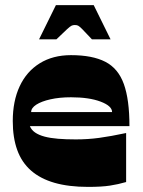

<svg xmlns="http://www.w3.org/2000/svg" viewBox="-20 -724 559 752"><path d="M325 8Q249 8 193.5 -8Q138 -24 101.5 -56Q65 -88 47.5 -136.5Q30 -185 30 -250Q30 -328 57 -386Q84 -444 135.5 -476Q187 -508 258 -508Q342 -508 392.5 -482Q443 -456 465 -395Q487 -334 487 -230H97Q103 -215 117.5 -205Q132 -195 154.5 -189Q177 -183 207.5 -180.5Q238 -178 277 -178Q324 -178 368.5 -184Q413 -190 474 -203V-11Q443 -2 410.5 3Q378 8 325 8ZM419 -285Q419 -309 374 -326Q329 -343 258 -343Q213 -343 177.5 -335Q142 -327 122 -314Q102 -301 102 -285ZM133 -570 199 -704H347L413 -570H340Q314 -598 302.5 -609.5Q291 -621 286 -623.5Q281 -626 273 -626Q266 -626 260.5 -623.5Q255 -621 242.5 -609.5Q230 -598 201 -570Z"/></svg>

Font: Ojuju ExtraLight ExtraBold
Style: Regular
Weight: 800
Version: Version 1.000